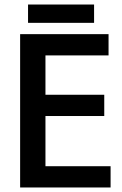

<svg xmlns="http://www.w3.org/2000/svg" viewBox="-20 -845 540 849"><path d="M469 -16H69V-694H460V-600H181V-426H441V-332H181V-110H469ZM396 -744H104V-825H396Z"/></svg>

Font: D2Coding ligature
Style: Bold
Weight: 700
Monospace: yes
Designer: Yong-Rak Park; Jeong-Hwan Yoon; Sang-Min Lee;
Foundry: NHN Corporation
Version: Version 1.3.2; Build 20180524